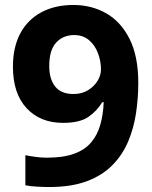

<svg xmlns="http://www.w3.org/2000/svg" viewBox="-20 -742 612 772"><path d="M536 -409Q536 -348 527 -287.5Q518 -227 495.5 -173.5Q473 -120 432.5 -78.5Q392 -37 329.5 -13.5Q267 10 178 10Q157 10 129 8.5Q101 7 82 3V-118Q102 -114 124 -111Q146 -108 168 -108Q235 -108 278.5 -124Q322 -140 347 -170Q372 -200 383.5 -241Q395 -282 397 -331H391Q370 -296 335.5 -272Q301 -248 233 -248Q142 -248 87 -307Q32 -366 32 -474Q32 -552 61.5 -607.5Q91 -663 146 -692.5Q201 -722 275 -722Q348 -722 407 -688.5Q466 -655 501 -585.5Q536 -516 536 -409ZM278 -601Q234 -601 206 -571Q178 -541 178 -476Q178 -424 202 -394Q226 -364 275 -364Q309 -364 333.5 -379Q358 -394 372 -416.5Q386 -439 386 -463Q386 -496 374 -528Q362 -560 338 -580.5Q314 -601 278 -601Z"/></svg>

Font: Noto Sans Sundanese
Style: Bold
Weight: 700
Version: Version 2.003